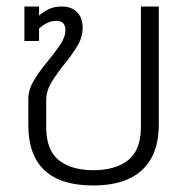

<svg xmlns="http://www.w3.org/2000/svg" viewBox="-20 -560 583 590"><path d="M267 10Q67 10 67 -176V-256Q67 -284 84 -312.5Q101 -341 124 -368.5Q147 -396 164 -421Q181 -446 181 -467Q181 -496 153 -496Q139 -496 125 -489.5Q111 -483 100 -472V-434H55V-540H100V-512Q112 -523 129 -531.5Q146 -540 170 -540Q199 -540 216.5 -523Q234 -506 234 -475Q234 -445 217 -417.5Q200 -390 178 -363Q156 -336 139 -308.5Q122 -281 122 -252V-169Q122 -99 160.5 -68Q199 -37 267 -37Q335 -37 374 -68Q413 -99 413 -170V-540H468V-178Q468 -85 416.5 -37.5Q365 10 267 10Z"/></svg>

Font: Kanit ExtraLight
Style: Regular
Weight: 275
Designer: Katatrad Team
Foundry: CadsonDemak
Version: Version 2.000; ttfautohint (v1.8.3)